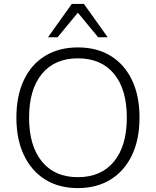

<svg xmlns="http://www.w3.org/2000/svg" viewBox="-20 -956 799 984"><path d="M379 8Q282 8 211.5 -36Q141 -80 102.5 -161Q64 -242 64 -353Q64 -464 102 -545Q140 -626 211 -669.5Q282 -713 379 -713Q477 -713 547.5 -669.5Q618 -626 656.5 -545.5Q695 -465 695 -354Q695 -242 656.5 -161Q618 -80 547 -36Q476 8 379 8ZM379 -48Q498 -48 564 -128Q630 -208 630 -353Q630 -498 564.5 -577.5Q499 -657 379 -657Q260 -657 194.5 -577Q129 -497 129 -353Q129 -209 194.5 -128.5Q260 -48 379 -48ZM226 -765 348 -936H410L532 -765H483L379 -891L275 -765Z"/></svg>

Font: Nunito Sans Light
Style: Regular
Weight: 300
Designer: Vernon Adams
Foundry: Vernon Adams
Version: Version 3.101; ttfautohint (v1.8.4.7-5d5b);gftools[0.9.27]